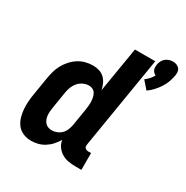

<svg xmlns="http://www.w3.org/2000/svg" viewBox="-179 -932 1053 1089"><g transform="rotate(30 348.0 -388.0)"><path d="M596 -566 553 -615Q566 -625 578 -638Q590 -651 598 -666Q591 -669 585 -675Q579 -681 575.5 -688.5Q572 -696 572 -705Q572 -714 573 -723Q575 -735 581 -747Q587 -759 597 -767.5Q607 -776 619.5 -780Q632 -784 644 -784Q657 -784 668 -780Q679 -776 686.5 -767.5Q694 -759 695.5 -747Q697 -735 695 -723Q691 -700 683 -678Q675 -656 662 -636Q649 -616 632.5 -598Q616 -580 596 -566ZM170 8Q143 8 119 -2Q95 -12 79.5 -31.5Q64 -51 56.5 -76Q49 -101 47 -127Q45 -153 47 -180Q49 -207 54 -234L72 -344Q76 -368 82.5 -391.5Q89 -415 101 -437Q113 -459 130.5 -478.5Q148 -498 169 -511.5Q190 -525 214.5 -531.5Q239 -538 263 -538Q284 -538 304 -532Q324 -526 338.5 -512Q353 -498 361.5 -479.5Q370 -461 374 -441L423 -735H556L457 -133Q456 -127 456.5 -121Q457 -115 461 -110.5Q465 -106 470.5 -104Q476 -102 482 -102H501V8H464Q440 8 416 4Q392 0 372 -12Q352 -24 338.5 -43Q325 -62 322 -85Q310 -65 294 -47Q278 -29 257.5 -16Q237 -3 214.5 2.5Q192 8 170 8ZM243 -102Q259 -102 275.5 -108.5Q292 -115 304.5 -127.5Q317 -140 323.5 -156.5Q330 -173 333 -189L351 -299Q353 -313 354.5 -326.5Q356 -340 355.5 -353.5Q355 -367 352.5 -380Q350 -393 343.5 -404.5Q337 -416 325.5 -422Q314 -428 300 -428Q282 -428 263.5 -419.5Q245 -411 232 -396Q219 -381 212 -363Q205 -345 202 -326L184 -216Q182 -203 181 -190Q180 -177 181 -164.5Q182 -152 186.5 -140.5Q191 -129 198.5 -120Q206 -111 218 -106.5Q230 -102 243 -102Z"/></g></svg>

Font: Iosevka Curly XBdEx
Style: Italic
Weight: 800
Width: 7
Italic angle: -9°
Monospace: yes
Designer: Belleve Invis
Foundry: Belleve Invis
Version: Version 11.1.0; ttfautohint (v1.8.3)